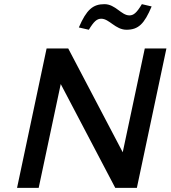

<svg xmlns="http://www.w3.org/2000/svg" viewBox="-20 -903 820 923"><path d="M204 -670 62 0H166L272 -499L534 0H638L780 -670H676L570 -171L308 -670ZM359 -771 407 -760C432 -801 446 -813 467 -813C505 -813 535 -760 588 -760C646 -760 674 -789 709 -872L662 -883C637 -841 622 -829 602 -829C563 -829 535 -883 482 -883C427 -883 396 -857 359 -771Z"/></svg>

Font: LT Wave Text Medium Italic
Style: Regular
Weight: 500
Designer: Daniel Lyons
Version: Version 2.5 (Glyphs App)